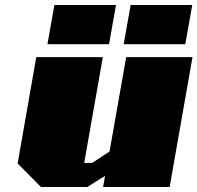

<svg xmlns="http://www.w3.org/2000/svg" viewBox="-20 -753 795 773"><path d="M171 -575 199 -733H447L419 -575ZM478 -575 506 -733H754L726 -575ZM145 0 51 -95 126 -523H394L319 -97H351L421 -143L488 -523H755L663 0H395L403 -45L331 0Z"/></svg>

Font: Tomorrow ExtraBold
Style: Italic
Weight: 800
Italic angle: -10°
Designer: Tony de Marco, Monica Rizzolli
Foundry: Just in Type
Version: Version 2.002